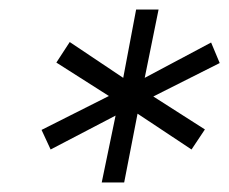

<svg xmlns="http://www.w3.org/2000/svg" viewBox="-20 -762 480 402"><path d="M440 -630 301 -560 409 -491 381 -449 268 -524 240 -380H193L222 -520L86 -449L67 -490L208 -561L98 -631L126 -674L238 -599L265 -742H312L283 -599L422 -673Z"/></svg>

Font: Montserrat
Style: Italic
Weight: 400
Italic angle: -11.3°
Designer: Julieta Ulanovsky
Foundry: Julieta Ulanovsky
Version: Version 9.000; ttfautohint (v1.8.4.7-5d5b)